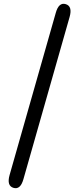

<svg xmlns="http://www.w3.org/2000/svg" viewBox="-20 -821 430 1023"><path d="M52 180Q15 169 31 112L277 -752Q293 -810 330 -799Q367 -788 351 -731L105 133Q89 191 52 180Z"/></svg>

Font: Resource Han Rounded KR Medium
Style: Regular
Weight: 500
Designer: Cyano Hao (round all glyphs); Ryoko NISHIZUKA 西塚涼子 (kana, bopomofo & ideographs); Paul D. Hunt (Latin, Greek & Cyrillic)
Foundry: Cyano Hao
Version: 0.990